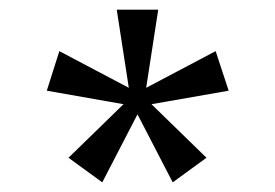

<svg xmlns="http://www.w3.org/2000/svg" viewBox="-20 -770 570 398"><path d="M294 -554 408 -443 338 -392 265 -533 192 -392 122 -443 236 -554 77 -582 103 -664 247 -588 222 -750H308L283 -588L427 -664L454 -582Z"/></svg>

Font: Glacial Indifference
Style: Regular
Weight: 400
Designer: Alfredo Marco Pradil
Version: Version 1.00